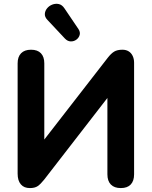

<svg xmlns="http://www.w3.org/2000/svg" viewBox="-20 -973 792 1002"><path d="M136 8.5Q121 8.5 109.1 3.8Q97.2 -1 88.9 -10.8Q80.5 -20.5 76.2 -34.5Q72 -48.5 72 -66.8V-642.5Q72 -676.5 90 -695Q108 -713.5 142 -713.5Q176 -713.5 193.6 -695Q211.2 -676.5 211.2 -642.5V-213H186.5L541.5 -670.5Q559.2 -693.5 575.5 -703.5Q591.8 -713.5 619 -713.5Q637.8 -713.5 651.2 -705.2Q664.8 -697 672.2 -681.5Q679.8 -666 679.8 -645.2V-63.2Q679.8 -28.5 662.1 -10Q644.5 8.5 610.5 8.5Q576.5 8.5 558.5 -10Q540.5 -28.5 540.5 -63.2V-492.8H564.5L210.2 -35.2Q191.8 -12.2 177 -1.9Q162.2 8.5 136 8.5ZM318.8 -771.8 227.8 -868.8Q213 -884.2 214 -900.4Q215 -916.5 225.8 -929.6Q236.5 -942.8 253.1 -949.1Q269.8 -955.5 287 -951.8Q304.2 -948 316.5 -929.2L389.5 -821.2Q399.8 -805.5 395.8 -790.8Q391.8 -776 378.8 -766.2Q365.8 -756.5 349.2 -756.9Q332.8 -757.2 318.8 -771.8Z"/></svg>

Font: Nunito ExtraLight
Style: Regular
Weight: 200
Designer: Vernon Adams
Foundry: Vernon Adams
Version: Version 3.602;April 4, 2023;FontCreator 14.0.0.2856 64-bit